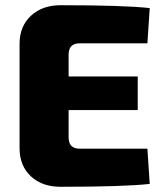

<svg xmlns="http://www.w3.org/2000/svg" viewBox="-20 -713 627 736"><path d="M545 -143 554 -8Q456 3 212 3Q141 3 98 -37.5Q55 -78 55 -145V-545Q55 -612 98.5 -652.5Q142 -693 212 -693Q456 -693 554 -682L545 -547H286Q243 -547 243 -504V-420H508V-291H243V-186Q243 -143 286 -143Z"/></svg>

Font: Ezarion Extra Bold
Style: Regular
Weight: 800
Designer: Natanael Gama
Version: Version 1.001;PS 001.001;hotconv 1.0.70;makeotf.lib2.5.58329